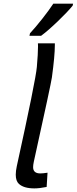

<svg xmlns="http://www.w3.org/2000/svg" viewBox="-20 -1019 421 1053"><path d="M165.5 -132.3Q161.6 -114.3 161.6 -102.1Q161.6 -67.9 201.2 -67.9Q214.8 -67.9 240.7 -71.8L235.8 6.3Q196.8 14.2 168.5 14.2Q110.4 14.2 83.5 -10.7Q66.4 -26.4 66.4 -61Q66.4 -81.5 72.3 -108.4Q175.8 -579.1 182.1 -651.9Q188.5 -725.1 188.5 -765.1L188 -781.2H280.8V-771.5Q280.8 -713.4 264.6 -594.2Q260.3 -561.5 165.5 -132.3ZM205.6 -822.8H141.6L144.5 -836.4Q175.3 -869.6 212.4 -916.7Q249.5 -963.9 272.5 -999H380.9L378.4 -987.8Q349.6 -952.6 296.4 -901.6Q243.2 -850.6 205.6 -822.8Z"/></svg>

Font: Cadman
Style: Italic
Weight: 400
Italic angle: -12°
Designer: Paul James MIller
Foundry: High-Logic / Made with FontCreator
Version: Version 2.114;March 28, 2021;FontCreator 13.0.0.2683 64-bit